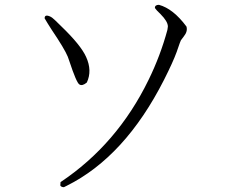

<svg xmlns="http://www.w3.org/2000/svg" viewBox="-20 -751 960 796"><path d="M753 -641Q759 -621 742 -600Q734 -590 730 -584Q728 -581 715 -543L713 -537Q697 -493 660 -420Q498 -101 257 19L245 25Q234 25 230 18L231 4Q466 -153 596 -420Q645 -520 674 -627Q676 -637 676 -641Q676 -662 645 -693Q628 -709 622 -718Q622 -731 639 -731Q698 -715 753 -641ZM340 -409Q321 -393 309 -401Q297 -408 267 -499Q263 -511 261 -516Q248 -548 194 -628Q176 -656 165 -675Q165 -694 191 -681Q195 -679 197 -677Q204 -672 234 -642Q315 -564 337 -515Q363 -458 340 -409Z"/></svg>

Font: cwTeXKai
Style: Medium
Weight: 500
Version: Version 1.17